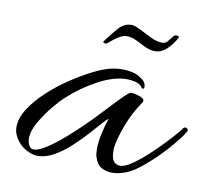

<svg xmlns="http://www.w3.org/2000/svg" viewBox="-58 -505 641 580"><g transform="rotate(10 262.0 -215.0)"><path d="M319 10Q302 10 287.5 2Q273 -6 266 -28Q263 -37 263 -53Q263 -75 269 -102Q275 -129 282 -148Q277 -146 263.5 -130.5Q250 -115 230.5 -93.5Q211 -72 187.5 -50.5Q164 -29 139 -15Q114 -1 90 -1Q74 -1 56 -10.5Q38 -20 27 -35Q12 -55 12 -76Q12 -103 30.5 -132Q49 -161 78.5 -188.5Q108 -216 141.5 -238.5Q175 -261 205.5 -276.5Q236 -292 255 -297Q275 -303 300 -303Q314 -303 329 -299.5Q344 -296 354 -288Q362 -284 367 -277Q372 -270 372 -262Q372 -254 365 -257Q357 -269 343.5 -272.5Q330 -276 316 -276Q276 -276 228 -250Q180 -224 142 -189Q130 -179 109.5 -154.5Q89 -130 72 -101Q55 -72 55 -48Q55 -35 62 -25Q66 -18 75 -18Q89 -18 112.5 -33Q136 -48 161 -69.5Q186 -91 206.5 -111Q227 -131 236 -140Q241 -145 255.5 -160.5Q270 -176 287 -194Q304 -212 317.5 -225Q331 -238 335 -238Q340 -238 351.5 -235.5Q363 -233 371 -228Q379 -223 374 -215Q348 -177 332.5 -135.5Q317 -94 314 -70Q313 -66 313 -62.5Q313 -59 313 -55Q313 -15 341 -15Q356 -15 381 -33Q406 -51 432 -76Q458 -101 479.5 -124.5Q501 -148 509 -160Q512 -163 515 -163Q519 -163 522 -159.5Q525 -156 522 -151Q511 -133 490 -108Q469 -83 443 -58Q417 -33 392 -15Q379 -5 359 2.5Q339 10 319 10ZM234 -371Q226 -371 226 -375V-376Q243 -399 260.5 -419.5Q278 -440 301 -440Q311 -440 328.5 -431Q346 -422 365.5 -412.5Q385 -403 401 -403Q411 -403 417.5 -410.5Q424 -418 429 -425Q434 -432 439 -432Q448 -432 448 -429V-427Q438 -407 421 -390.5Q404 -374 384 -374Q369 -374 353.5 -381.5Q338 -389 323 -396.5Q308 -404 292 -404Q282 -404 269 -396Q256 -388 246.5 -379.5Q237 -371 234 -371Z"/></g></svg>

Font: Allura
Style: Regular
Weight: 400
Designer: Robert E. Leuschke
Foundry: Robert E. Leuschke
Version: Version 1.110